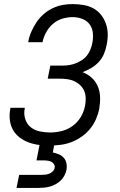

<svg xmlns="http://www.w3.org/2000/svg" viewBox="-20 -702 590 942"><path d="M225 12Q198 12 172 9Q146 6 121.5 -3Q97 -12 77 -27Q57 -42 44.5 -63.5Q32 -85 28.5 -111.5Q25 -138 30 -165L31 -173H102L101 -168Q96 -142 104 -117.5Q112 -93 130.5 -78Q149 -63 174.5 -57.5Q200 -52 226 -52Q254 -52 282.5 -59Q311 -66 335.5 -83.5Q360 -101 376 -127.5Q392 -154 397 -182Q401 -201 400.5 -220Q400 -239 393.5 -255Q387 -271 374 -283.5Q361 -296 345 -303.5Q329 -311 310.5 -313.5Q292 -316 273 -316H214L227 -380H286Q302 -380 318.5 -382.5Q335 -385 350.5 -391Q366 -397 381 -406.5Q396 -416 406.5 -429.5Q417 -443 423.5 -459Q430 -475 433 -491Q438 -516 435.5 -540.5Q433 -565 419.5 -583Q406 -601 383.5 -609.5Q361 -618 336 -618Q312 -618 286.5 -610.5Q261 -603 240.5 -585.5Q220 -568 207 -544.5Q194 -521 189 -497V-495H118L119 -498Q123 -522 133.5 -546Q144 -570 158.5 -592Q173 -614 193.5 -632Q214 -650 238 -661.5Q262 -673 286.5 -677.5Q311 -682 335 -682Q363 -682 389.5 -677.5Q416 -673 438 -661Q460 -649 475.5 -629.5Q491 -610 499.5 -586Q508 -562 508.5 -535Q509 -508 503 -481Q499 -459 490 -437.5Q481 -416 465 -398.5Q449 -381 428 -368.5Q407 -356 385 -348Q411 -338 430.5 -320Q450 -302 460 -278Q470 -254 471 -226Q472 -198 467 -169Q462 -143 451 -117.5Q440 -92 422 -70Q404 -48 380.5 -31.5Q357 -15 331 -5Q305 5 278 8.5Q251 12 225 12ZM61 220 74 156H182Q192 156 201.5 155Q211 154 220.5 150.5Q230 147 238 139.5Q246 132 248 122Q250 112 245 104Q240 96 232.5 92Q225 88 215 86.5Q205 85 195 85H159L186 -52H258L239 46Q254 49 268.5 55Q283 61 293 72.5Q303 84 306 99.5Q309 115 306 132Q303 146 296 159.5Q289 173 278 183.5Q267 194 253.5 201.5Q240 209 226 213Q212 217 197.5 218.5Q183 220 169 220Z"/></svg>

Font: Lode Term
Style: Italic
Weight: 400
Italic angle: -11°
Monospace: yes
Designer: Belleve Invis
Foundry: Belleve Invis
Version: Version 29.2.0